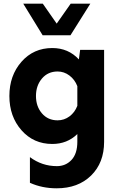

<svg xmlns="http://www.w3.org/2000/svg" viewBox="-20 -770 644 1040"><path d="M361.8 -579.1H210.9L106 -750H211.9L287.1 -642.1L362.8 -750H469.2ZM414.1 -500H543.9V-2Q543.9 111.8 473.4 180.9Q402.8 250 287.1 250Q208 250 142.1 220.2V81.1Q207.5 129.9 288.1 129.9Q335.9 129.9 367.4 96.2Q398.9 62.5 398.9 -2V-43.9Q343.8 9.8 263.2 9.8Q161.6 9.8 96.2 -64.7Q30.8 -139.2 30.8 -250Q30.8 -360.8 96.2 -435.3Q161.6 -509.8 263.2 -509.8Q350.1 -509.8 407.2 -448.2ZM292 -118.2Q327.6 -118.2 356.4 -139.6Q385.3 -161.1 398.9 -196.8V-303.2Q385.3 -338.9 356.2 -360.8Q327.1 -382.8 292 -382.8Q239.7 -382.8 207.3 -344.7Q174.8 -306.6 174.8 -250Q174.8 -193.4 207.3 -155.8Q239.7 -118.2 292 -118.2Z"/></svg>

Font: Orkney
Style: Bold
Weight: 700
Designer: Samuel Oakes and Alfredo Marco Pradil
Foundry: Alfredo Marco Pradil
Version: 1.0